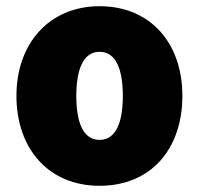

<svg xmlns="http://www.w3.org/2000/svg" viewBox="-20 -575 641 619"><path d="M568 -266C568 -95 467 24 301 24C137 24 33 -95 33 -266C33 -436 140 -555 301 -555C465 -555 568 -436 568 -266ZM376 -266C376 -351 354 -408 301 -408C248 -408 226 -350 226 -266C226 -180 248 -124 301 -124C354 -124 376 -181 376 -266Z"/></svg>

Font: Repo Black
Style: Regular
Weight: 900
Designer: Stefan Peev
Foundry: Context Ltd
Version: Version 1.502